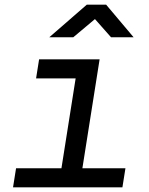

<svg xmlns="http://www.w3.org/2000/svg" viewBox="-20 -805 640 825"><path d="M192 -645H295L388 -723L457 -645H554L436 -785H353ZM36 0H506L519 -82H334L408 -550H148L135 -468H305L244 -82H49Z"/></svg>

Font: JetBrains Mono
Style: Italic
Weight: 400
Italic angle: -9°
Monospace: yes
Designer: Philipp Nurullin, Konstantin Bulenkov
Foundry: JetBrains
Version: Version 2.305